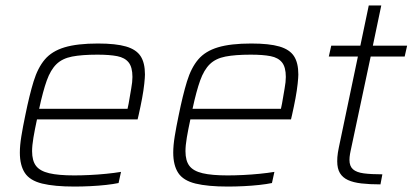

<svg xmlns="http://www.w3.org/2000/svg" viewBox="-20 -678 1517 706"><path d="M254 8Q180 8 135 -3Q90 -14 71.5 -42Q53 -70 53 -117Q53 -143 58.5 -177Q64 -211 73 -254Q88 -328 103.5 -378.5Q119 -429 145 -459.5Q171 -490 217.5 -504Q264 -518 340 -518Q406 -518 443.5 -507Q481 -496 497 -471.5Q513 -447 513 -404Q513 -394 510.5 -370Q508 -346 502.5 -316.5Q497 -287 490 -256L486 -239H116Q108 -202 103 -172.5Q98 -143 98 -122Q98 -87 112.5 -68Q127 -49 161 -41Q195 -33 253 -33Q279 -33 310 -34.5Q341 -36 371 -39Q401 -42 425 -46L416 -5Q397 -1 370 2Q343 5 312.5 6.5Q282 8 254 8ZM124 -278H449L453 -297Q458 -328 462.5 -352.5Q467 -377 467 -395Q467 -431 453 -448.5Q439 -466 411 -471.5Q383 -477 338 -477Q281 -477 245 -470Q209 -463 187.5 -442Q166 -421 152 -382Q138 -343 124 -278Z M818 8Q744 8 699 -3Q654 -14 635.5 -42Q617 -70 617 -117Q617 -143 622.5 -177Q628 -211 637 -254Q652 -328 667.5 -378.5Q683 -429 709 -459.5Q735 -490 781.5 -504Q828 -518 904 -518Q970 -518 1007.5 -507Q1045 -496 1061 -471.5Q1077 -447 1077 -404Q1077 -394 1074.5 -370Q1072 -346 1066.5 -316.5Q1061 -287 1054 -256L1050 -239H680Q672 -202 667 -172.5Q662 -143 662 -122Q662 -87 676.5 -68Q691 -49 725 -41Q759 -33 817 -33Q843 -33 874 -34.5Q905 -36 935 -39Q965 -42 989 -46L980 -5Q961 -1 934 2Q907 5 876.5 6.5Q846 8 818 8ZM688 -278H1013L1017 -297Q1022 -328 1026.5 -352.5Q1031 -377 1031 -395Q1031 -431 1017 -448.5Q1003 -466 975 -471.5Q947 -477 902 -477Q845 -477 809 -470Q773 -463 751.5 -442Q730 -421 716 -382Q702 -343 688 -278Z M1379 0Q1339 0 1309 -3.5Q1279 -7 1259.5 -16Q1240 -25 1230 -41.5Q1220 -58 1220 -85Q1220 -92 1220.5 -100Q1221 -108 1222.5 -117Q1224 -126 1226 -136L1296 -470H1189L1198 -510H1305L1336 -658H1382L1351 -510H1477L1468 -470H1343L1269 -122Q1268 -117 1267 -111.5Q1266 -106 1265.5 -100.5Q1265 -95 1265 -90Q1265 -67 1278 -55.5Q1291 -44 1318 -40.5Q1345 -37 1386 -37Z"/></svg>

Font: Saira Thin ExtraLight
Style: Italic
Weight: 250
Italic angle: -12°
Version: Version 1.101